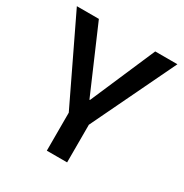

<svg xmlns="http://www.w3.org/2000/svg" viewBox="-162 -829 921 959"><g transform="rotate(30 298.0 -350.0)"><path d="M8 -700H135L296 -327H299L460 -700H588L355 -215H241ZM239 -265H356V0H239Z"/></g></svg>

Font: Pathway Extreme 72pt SemiBold
Style: Regular
Weight: 600
Designer: Eduardo Rodriguez Tunni
Foundry: Eduardo Rodriguez Tunni
Version: Version 1.001;gftools[0.9.26]